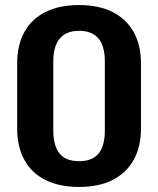

<svg xmlns="http://www.w3.org/2000/svg" viewBox="-20 -730 626 760"><path d="M293 10Q215 10 160 -17.5Q105 -45 76.5 -97Q48 -149 48 -222V-478Q48 -552 76.5 -603.5Q105 -655 160 -682.5Q215 -710 293 -710Q371 -710 425.5 -682.5Q480 -655 509 -603.5Q538 -552 538 -478V-222Q538 -149 509 -97Q480 -45 425.5 -17.5Q371 10 293 10ZM293 -92Q345 -92 370 -122Q395 -152 395 -214V-486Q395 -548 369.5 -578Q344 -608 293 -608Q242 -608 216.5 -577.5Q191 -547 191 -486V-214Q191 -152 216 -122Q241 -92 293 -92Z"/></svg>

Font: Pathway Extreme Condensed
Style: Bold
Weight: 700
Width: 3
Version: Version 1.001;gftools[0.9.26]